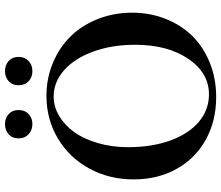

<svg xmlns="http://www.w3.org/2000/svg" viewBox="-79 -806 898 780"><g transform="rotate(-90 370.0 -416.0)"><path d="M413.6 -789.6Q413.6 -814.9 430.2 -829.8Q446.8 -844.7 471.2 -844.7Q495.6 -844.7 512.2 -829.8Q528.8 -814.9 528.8 -789.6Q528.8 -764.2 512.2 -748.8Q495.6 -733.4 471.2 -733.4Q446.8 -733.4 430.2 -748.5Q413.6 -763.7 413.6 -789.6ZM255.9 -733.4Q231.4 -733.4 214.6 -748.8Q197.8 -764.2 197.8 -789.6Q197.8 -814.9 214.4 -829.8Q231 -844.7 255.9 -844.7Q279.8 -844.7 296.4 -829.8Q313 -814.9 313 -789.6Q313 -763.7 296.4 -748.5Q279.8 -733.4 255.9 -733.4ZM365.7 13.2Q268.6 13.2 192.4 -29.1Q116.2 -71.3 73.7 -147.7Q31.2 -224.1 31.2 -322.3Q31.2 -421.4 75.4 -502.4Q119.6 -583.5 197.5 -629.9Q275.4 -676.3 371.1 -676.3Q441.9 -676.3 504.4 -650.1Q566.9 -624 611.8 -578.6Q656.7 -533.2 682.6 -468Q708.5 -402.8 708.5 -328.1Q708.5 -255.4 683.3 -192.1Q658.2 -128.9 613.8 -83.7Q569.3 -38.6 505.1 -12.7Q440.9 13.2 365.7 13.2ZM377 -16.1Q463.9 -16.1 521 -100.1Q578.1 -184.1 578.1 -315.9Q578.1 -410.2 550.5 -486.1Q522.9 -562 474.9 -604.5Q426.8 -647 367.7 -647Q326.7 -647 289.1 -624.8Q251.5 -602.5 223.4 -563.5Q195.3 -524.4 178.7 -467.3Q162.1 -410.2 162.1 -344.2Q162.1 -248.5 189 -173.8Q215.8 -99.1 264.6 -57.6Q313.5 -16.1 377 -16.1Z"/></g></svg>

Font: Elstob 14pt Medium
Style: Regular
Weight: 500
Designer: Peter S. Baker
Version: Version 1.015